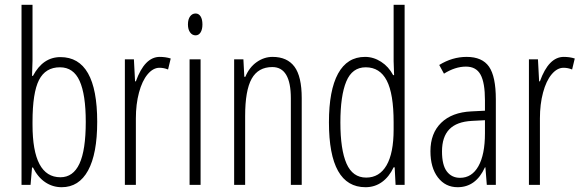

<svg xmlns="http://www.w3.org/2000/svg" viewBox="-20 -780 2454 810"><path d="M234.9 -539.1Q390.1 -539.1 390.1 -266.1Q390.1 -131.3 351.6 -60.8Q313 9.8 240.2 9.8Q202.1 9.8 170.9 -11.2Q139.6 -32.2 119.1 -73.2H115.2L108.9 0H70.8V-759.8H117.2V-523.9L115.2 -460H119.1Q161.1 -539.1 234.9 -539.1ZM232.9 -496.1Q171.9 -496.1 144.5 -442.4Q117.2 -388.7 117.2 -266.1V-253.9Q117.2 -32.2 234.9 -32.2Q288.6 -32.2 315.2 -89.4Q341.8 -146.5 341.8 -266.1Q341.8 -380.9 315.9 -438.5Q290 -496.1 232.9 -496.1Z M653.8 -540Q678.7 -540 700.2 -533.2L689 -486.8Q671.4 -494.1 652.8 -494.1Q626 -494.1 602.8 -466.6Q579.6 -439 566.4 -389.6Q553.2 -340.3 553.2 -280.8V0H506.8V-529.8H544.9L549.8 -437H553.2Q590.3 -540 653.8 -540Z M826.2 0H779.8V-529.8H826.2ZM772.9 -676.8Q772.9 -698.7 782 -710.9Q791 -723.1 805.2 -723.1Q818.4 -723.1 826.2 -710.9Q834 -698.7 834 -676.8Q834 -655.8 826.2 -643.3Q818.4 -630.9 805.2 -630.9Q791 -630.9 782 -643.3Q772.9 -655.8 772.9 -676.8Z M1207 0V-365.2Q1207 -497.1 1128.9 -497.1Q1069.3 -497.1 1041.7 -447.8Q1014.2 -398.4 1014.2 -291V0H967.8V-529.8H1006.8L1010.7 -456.1H1015.1Q1031.7 -496.1 1063 -518.1Q1094.2 -540 1129.9 -540Q1191.4 -540 1222.2 -498.8Q1252.9 -457.5 1252.9 -366.2V0Z M1522 9.8Q1367.7 9.8 1367.7 -264.2Q1367.7 -398.9 1406.2 -469.5Q1444.8 -540 1520 -540Q1555.7 -540 1587.6 -519.5Q1619.6 -499 1638.7 -462.9H1642.6L1640.6 -522V-759.8H1687V0H1648.9L1645 -74.2H1640.6Q1621.6 -33.7 1591.3 -12Q1561 9.8 1522 9.8ZM1524.9 -30.8Q1580.6 -30.8 1610.6 -82.3Q1640.6 -133.8 1640.6 -233.9V-264.2Q1640.6 -384.3 1611.6 -440.2Q1582.5 -496.1 1522.9 -496.1Q1465.8 -496.1 1440.9 -436.3Q1416 -376.5 1416 -263.2Q1416 -148.9 1441.9 -89.8Q1467.8 -30.8 1524.9 -30.8Z M2033.7 0 2027.8 -74.2H2025.9Q1987.8 9.8 1910.6 9.8Q1858.9 9.8 1827.4 -31.5Q1795.9 -72.8 1795.9 -142.1Q1795.9 -217.8 1841.3 -262Q1886.7 -306.2 1968.8 -310.1L2025.9 -313V-356.9Q2025.9 -431.2 2007.3 -465.1Q1988.8 -499 1945.8 -499Q1900.4 -499 1853 -469.2L1833 -505.9Q1888.2 -540 1948.7 -540Q2014.2 -540 2043 -498.8Q2071.8 -457.5 2071.8 -360.8V0ZM1920.9 -29.8Q1970.7 -29.8 1998.3 -78.9Q2025.9 -127.9 2025.9 -217.8V-272.9L1970.7 -270Q1906.7 -266.6 1875.7 -234.6Q1844.7 -202.6 1844.7 -141.1Q1844.7 -83.5 1865.2 -56.6Q1885.7 -29.8 1920.9 -29.8Z M2358.4 -540Q2383.3 -540 2404.8 -533.2L2393.6 -486.8Q2376 -494.1 2357.4 -494.1Q2330.6 -494.1 2307.4 -466.6Q2284.2 -439 2271 -389.6Q2257.8 -340.3 2257.8 -280.8V0H2211.4V-529.8H2249.5L2254.4 -437H2257.8Q2294.9 -540 2358.4 -540Z"/></svg>

Font: TypoPRO Open Sans Condensed
Style: Regular
Weight: 300
Width: 3
Foundry: Ascender Corporation
Version: Version 1.10